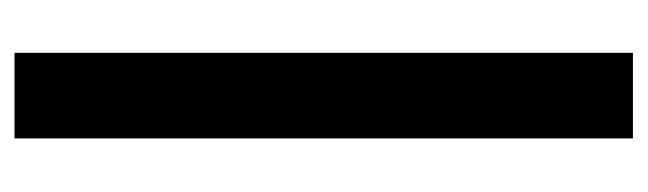

<svg xmlns="http://www.w3.org/2000/svg" viewBox="-326 -544 871 258"><g transform="rotate(90 109.0 -415.5)"><path d="M51.5 0V-831H166.5V0Z"/></g></svg>

Font: Merriweather 96pt SemiBold
Style: Regular
Weight: 600
Version: Version 2.100